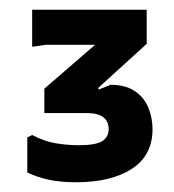

<svg xmlns="http://www.w3.org/2000/svg" viewBox="-20 -857 358 394"><path d="M182 -677V-673L207 -683Q237 -683 256 -670.5Q275 -658 284 -637Q293 -616 293 -592Q293 -538 250.5 -510.5Q208 -483 136 -483Q105 -483 81 -488Q57 -493 36 -503V-575L46 -580Q70 -567 94.5 -563Q119 -559 141 -559Q177 -559 190 -567.5Q203 -576 203 -592Q203 -608 192 -616.5Q181 -625 157 -625H71V-675L175 -765H73L46 -761V-837H281V-767Z"/></svg>

Font: AR One Sans
Style: Bold
Weight: 700
Designer: Niteesh Yadav
Foundry: Niteesh Yadav
Version: Version 1.001;gftools[0.9.33]